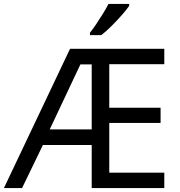

<svg xmlns="http://www.w3.org/2000/svg" viewBox="-21 -964 922 984"><path d="M821 0H449V-221H199L92 0H-1L338 -714H821V-635H539V-412H802V-334H539V-79H821ZM234 -301H449V-634H391ZM641 -934Q629 -916 604 -887.5Q579 -859 550.5 -830.5Q522 -802 498 -784H440V-796Q455 -815 472.5 -841Q490 -867 507 -894.5Q524 -922 535 -944H641Z"/></svg>

Font: RS Noto Sans
Style: Regular
Weight: 400
Designer: Monotype Design Team
Foundry: Monotype Imaging Inc.
Version: Version 3.10